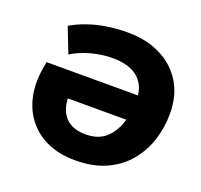

<svg xmlns="http://www.w3.org/2000/svg" viewBox="-126 -858 1058 1010"><g transform="rotate(20 403.5 -352.5)"><path d="M391 11Q306 11 240 -17.5Q174 -46 130.5 -99Q87 -152 70.5 -224Q54 -296 68 -383L75 -423H644L623 -282H191L250 -353Q239 -282 253 -233.5Q267 -185 303.5 -160.5Q340 -136 397 -136Q465 -136 506.5 -171.5Q548 -207 568 -267Q588 -327 588 -397Q588 -450 566 -487Q544 -524 501.5 -543Q459 -562 398 -562Q358 -562 318 -555Q278 -548 240.5 -534.5Q203 -521 169 -500L114 -641Q154 -664 202 -681Q250 -698 306 -707Q362 -716 424 -716Q529 -716 608.5 -676.5Q688 -637 733 -564Q778 -491 778 -389Q778 -314 755.5 -242.5Q733 -171 685.5 -113.5Q638 -56 565 -22.5Q492 11 391 11Z"/></g></svg>

Font: Nunito Sans 12pt ExtraLight 12pt Black
Style: Italic
Weight: 900
Italic angle: -9°
Version: Version 3.101;gftools[0.9.27]